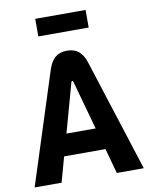

<svg xmlns="http://www.w3.org/2000/svg" viewBox="-94 -942 789 1010"><g transform="rotate(-10 300.0 -436.5)"><path d="M200 -598 8 0H152L189 -134H410L447 0H591L399 -599C381 -654 351 -679 300 -679C246 -679 218 -651 200 -598ZM165 -779H434V-873H165ZM222 -250 293 -506C294 -514 297 -517 300 -517C304 -517 306 -513 307 -506L378 -250Z"/></g></svg>

Font: LT Wave Mono Bold
Style: Regular
Weight: 700
Designer: Daniel Lyons
Version: Version 2.5 (Glyphs App)